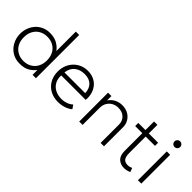

<svg xmlns="http://www.w3.org/2000/svg" viewBox="60 -1482 2259 2259"><g transform="rotate(45 1190.0 -352.5)"><path d="M283 15Q210.5 15 155.8 -19.8Q101 -54.5 70.5 -112.5Q40 -170.5 40 -240Q40 -292 57.5 -338.2Q75 -384.5 107.2 -419.8Q139.5 -455 184 -475Q228.5 -495 283 -495Q359.5 -495 411.5 -463.8Q463.5 -432.5 495 -383L486 -371V-720H542V0H486V-106L495 -93Q463 -47.5 414 -16.2Q365 15 283 15ZM293 -39Q349.5 -39 393 -63.8Q436.5 -88.5 461.2 -133.5Q486 -178.5 486 -240Q486 -301.5 461.2 -346.8Q436.5 -392 393 -416.5Q349.5 -441 293 -441Q236.5 -441 193 -416.5Q149.5 -392 124.8 -346.8Q100 -301.5 100 -240Q100 -178.5 124.8 -133.5Q149.5 -88.5 193 -63.8Q236.5 -39 293 -39Z M922 15Q847 15 789.5 -16.8Q732 -48.5 699.5 -105.5Q667 -162.5 667 -238Q667 -293 685.5 -340Q704 -387 737.5 -421.8Q771 -456.5 815.8 -475.8Q860.5 -495 913 -495Q968.5 -495 1012.2 -475.2Q1056 -455.5 1085.2 -420Q1114.5 -384.5 1128 -337Q1141.5 -289.5 1136 -234H729Q726 -175.5 749.5 -131.8Q773 -88 819 -63.5Q865 -39 929 -39Q967.5 -39 1005.8 -52.8Q1044 -66.5 1071 -92L1103.5 -45Q1079 -24.5 1048.5 -11Q1018 2.5 985.8 8.8Q953.5 15 922 15ZM731 -286H1076Q1073 -359.5 1032 -400.2Q991 -441 913 -441Q837.5 -441 788.5 -400.2Q739.5 -359.5 731 -286Z M1262.5 0V-480H1318.5V-408Q1351.5 -454.5 1395 -474.8Q1438.5 -495 1483.5 -495Q1547 -495 1589.5 -469Q1632 -443 1653.2 -403.2Q1674.5 -363.5 1674.5 -323V0H1618.5V-306Q1618.5 -366 1579 -403.5Q1539.5 -441 1473.5 -441Q1430.5 -441 1395.2 -421.5Q1360 -402 1339.2 -366.8Q1318.5 -331.5 1318.5 -285V0Z M2021.5 15Q1961 15 1922.8 -21Q1884.5 -57 1884.5 -135V-623H1940.5V-480H2095.5V-428H1940.5V-155Q1940.5 -91.5 1961.8 -65.8Q1983 -40 2027 -40Q2046 -40 2061.8 -44Q2077.5 -48 2089.5 -54L2107.5 -5Q2088 4.5 2065.8 9.8Q2043.5 15 2021.5 15ZM1765.5 -428V-480H1897.5V-428Z M2239.5 0V-480H2295.5V0ZM2267.5 -581Q2248 -581 2234.2 -594.8Q2220.5 -608.5 2220.5 -628Q2220.5 -647.5 2234.2 -661.2Q2248 -675 2267.5 -675Q2287 -675 2300.8 -661.2Q2314.5 -647.5 2314.5 -628Q2314.5 -608.5 2300.8 -594.8Q2287 -581 2267.5 -581Z"/></g></svg>

Font: Geologica Roman Thin
Style: Regular
Weight: 250
Designer: Sindre Bremnes, Frode Helland
Foundry: Monokrom Skriftforlag AS
Version: Version 1.010;gftools[0.9.28]